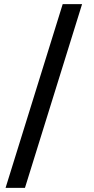

<svg xmlns="http://www.w3.org/2000/svg" viewBox="-20 -760 457 931"><path d="M101 151H7L284 -740H378Z"/></svg>

Font: IBM Plex Sans Medm
Style: Regular
Weight: 500
Designer: Mike Abbink, Paul van der Laan, Pieter van Rosmalen
Foundry: Bold Monday
Version: Version 3.005